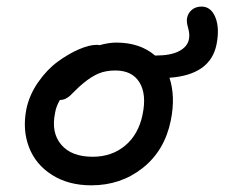

<svg xmlns="http://www.w3.org/2000/svg" viewBox="-20 -573 676 578"><path d="M254.9 -15.1Q186 -15.1 136.7 -46.4Q87.4 -77.6 67.4 -129.6Q47.4 -181.6 59.1 -243.2Q67.9 -286.6 94.5 -325Q121.1 -363.3 153.3 -387Q185.5 -410.6 217 -424.3Q248.5 -438 271 -438Q276.9 -438 279.8 -437Q307.1 -444.8 330.1 -444.8Q401.4 -444.8 446.8 -405.8H449.2Q493.2 -405.8 518.8 -418.9Q544.4 -432.1 548.8 -455.1Q551.8 -469.7 546.4 -488.5Q541 -507.3 543 -518.1Q545.9 -533.7 557.6 -543.5Q569.3 -553.2 586.9 -553.2Q615.2 -553.2 628.4 -520.8Q641.6 -488.3 631.8 -439Q613.3 -347.7 490.2 -338.9Q508.8 -282.2 494.1 -210Q475.6 -119.6 409.7 -67.4Q343.8 -15.1 254.9 -15.1ZM146 -233.9Q133.3 -174.3 164.1 -137.7Q194.8 -101.1 258.8 -101.1Q316.9 -101.1 356.9 -134.8Q397 -168.5 409.2 -228Q421.9 -289.1 399.9 -325Q377.9 -360.8 327.1 -360.8Q297.9 -360.8 275.9 -351.3Q253.9 -341.8 230 -321.8Q219.2 -313 208 -301.8Q196.8 -290.5 191.2 -285.2Q185.5 -279.8 177.5 -275.9Q169.4 -272 160.2 -272Q148.4 -251 146 -233.9Z"/></svg>

Font: Shantell Sans Irregular Bouncy
Style: Italic
Weight: 400
Italic angle: -11.31°
Designer: Stephen Nixon, Anya Danilova, Shantell Martin
Foundry: Arrow Type
Version: Version 1.006;[9816181b4]